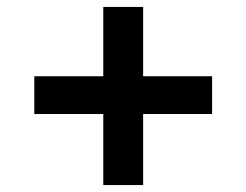

<svg xmlns="http://www.w3.org/2000/svg" viewBox="-20 -562 711 554"><path d="M278 -28V-233H79V-342H278V-542H393V-342H592V-233H393V-28Z"/></svg>

Font: Nunito Sans 7pt SemiExpanded ExtraBold
Style: Regular
Weight: 800
Width: 6
Designer: Vernon Adams
Foundry: Vernon Adams
Version: Version 3.101;gftools[0.9.27]